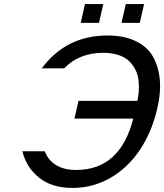

<svg xmlns="http://www.w3.org/2000/svg" viewBox="-20 -907 805 942"><path d="M182.1 -573.2H184.1V-569.8ZM465.8 -794.9H376L397 -887.2H486.8ZM666 -794.9H576.2L597.2 -887.2H687ZM185.1 -571.8Q304.7 -732.9 507.8 -732.9Q586.9 -732.9 643.3 -706.5Q699.7 -680.2 728.3 -632.8Q756.8 -585.4 763.7 -519.3Q770.5 -453.1 751 -373Q724.6 -257.8 665.3 -170.2Q606 -82.5 520.5 -33.7Q435.1 15.1 335 15.1Q234.9 15.1 171.9 -35.2Q108.9 -85.4 89.8 -165H199.2Q236.3 -73.2 354 -73.2Q569.8 -73.2 633.8 -325.2H345.2L365.2 -412.1H653.8Q659.2 -435.1 660.9 -459.2Q662.6 -483.4 659.9 -511Q657.2 -538.6 645.8 -562.3Q634.3 -585.9 615.2 -605.5Q596.2 -625 563.2 -636.5Q530.3 -647.9 486.8 -647.9Q368.2 -647.9 294.9 -571.8Z"/></svg>

Font: Perun
Style: Italic
Weight: 400
Italic angle: -12°
Foundry: Stefan Peev, Context Ltd
Version: Version 001.000